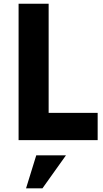

<svg xmlns="http://www.w3.org/2000/svg" viewBox="-20 -751 551 1029"><path d="M79.6 -731H240.7V-146H503.4V0H79.6ZM174.3 81.5H333.5L207.5 258.3H119.6Z"/></svg>

Font: Glacial Indifference
Style: Bold
Weight: 700
Designer: Alfredo Marco Pradil
Foundry: Alfredo Marco Pradil
Version: Version 1.312